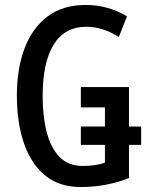

<svg xmlns="http://www.w3.org/2000/svg" viewBox="-20 -744 594 774"><path d="M306 10Q218 10 161 -37.5Q104 -85 76 -168Q48 -251 48 -359Q48 -467 79 -549Q110 -631 171.5 -677.5Q233 -724 325 -724Q372 -724 414 -712Q456 -700 492 -678L459 -595Q394 -636 328 -636Q241 -636 196.5 -564.5Q152 -493 152 -356Q152 -274 168.5 -210.5Q185 -147 220.5 -111Q256 -75 313 -75Q364 -75 403 -88V-160H306V-234H403V-311H306V-393H500V-234H549V-160H500V-26Q407 10 306 10Z"/></svg>

Font: Noto Sans ExtraCondensed Medium
Style: Regular
Weight: 500
Width: 2
Designer: Monotype Design Team
Foundry: Monotype Imaging Inc.
Version: Version 2.013; ttfautohint (v1.8.4.7-5d5b)